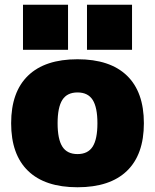

<svg xmlns="http://www.w3.org/2000/svg" viewBox="-20 -780 654 810"><path d="M27 -260Q27 -392 98.5 -461Q170 -530 307 -530Q444 -530 515.5 -461Q587 -392 587 -260Q587 -128 515.5 -59Q444 10 307 10Q170 10 98.5 -59Q27 -128 27 -260ZM307 -130Q351 -130 371 -161.5Q391 -193 391 -260Q391 -327 371 -358.5Q351 -390 307 -390Q263 -390 243 -358.5Q223 -327 223 -260Q223 -193 243 -161.5Q263 -130 307 -130ZM347 -760H537V-570H347ZM77 -760H267V-570H77Z"/></svg>

Font: Enso Black
Style: Regular
Weight: 900
Designer: Coji Morishita
Foundry: UNDERFOREST DESIGN
Version: Version 1.000